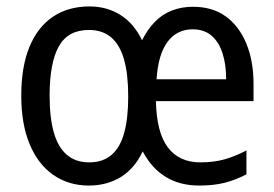

<svg xmlns="http://www.w3.org/2000/svg" viewBox="-20 -566 852 596"><path d="M579 -545Q640 -545 681.5 -514.5Q723 -484 745 -430Q767 -376 767 -306V-252H464Q466 -155 501 -108.5Q536 -62 602 -62Q644 -62 677.5 -71.5Q711 -81 745 -99V-25Q711 -7 677 1.5Q643 10 598 10Q539 10 495 -16.5Q451 -43 423 -96Q398 -43 355 -16.5Q312 10 256 10Q193 10 145.5 -23Q98 -56 72 -118.5Q46 -181 46 -269Q46 -358 71 -419.5Q96 -481 143.5 -513.5Q191 -546 258 -546Q312 -546 354 -519.5Q396 -493 421 -441Q438 -475 461 -498.5Q484 -522 514 -533.5Q544 -545 579 -545ZM256 -473Q191 -473 162.5 -422Q134 -371 134 -269Q134 -201 147 -155Q160 -109 187.5 -85.5Q215 -62 257 -62Q299 -62 326 -85Q353 -108 365.5 -153.5Q378 -199 378 -266Q378 -336 365 -381.5Q352 -427 325 -450Q298 -473 256 -473ZM578 -475Q529 -475 500 -436Q471 -397 466 -320H682Q682 -365 671 -400Q660 -435 637 -455Q614 -475 578 -475Z"/></svg>

Font: Noto Sans Display SemiCondensed
Style: Regular
Weight: 400
Width: 4
Version: Version 2.003